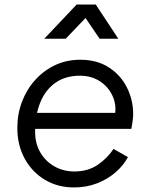

<svg xmlns="http://www.w3.org/2000/svg" viewBox="-20 -810 657 842"><path d="M56 -249Q56 -310 76.5 -364Q97 -418 134.5 -459.5Q172 -501 222 -524.5Q272 -548 332 -548Q406 -548 458 -514Q510 -480 537 -425.5Q564 -371 564 -310Q564 -294 561 -275Q558 -256 556 -245H103L108 -315H518L480 -286Q494 -339 476.5 -382.5Q459 -426 420.5 -452Q382 -478 331 -478Q267 -478 223 -447Q179 -416 156.5 -360.5Q134 -305 134 -232Q134 -179 158 -139.5Q182 -100 221 -79Q260 -58 306 -58Q365 -58 407.5 -86.5Q450 -115 478 -157L541 -121Q522 -85 487 -54.5Q452 -24 405.5 -6Q359 12 305 12Q233 12 177 -21.5Q121 -55 88.5 -114Q56 -173 56 -249ZM174 -640 316 -790H400L499 -640H417L355 -731L268 -640Z"/></svg>

Font: Kosmopol Plus Jakarta Sans Italic It
Style: Regular
Weight: 400
Italic angle: -8.04999°
Designer: Gumpita Rahayu
Foundry: Tokotype
Version: Version 2.006